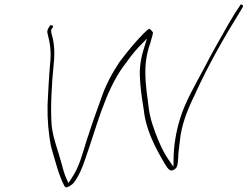

<svg xmlns="http://www.w3.org/2000/svg" viewBox="-20 -720 1078 836"><path d="M188 -570C198 -531 204 -495 198 -440C193 -386 190 -320 187 -263C186 -197 191 -137 203 -79C220 -21 236 44 260 89C263 94 267 96 267 96C276 96 294 85 302 75C325 43 337 14 352 -30C399 -162 437 -322 518 -432C539 -461 558 -487 582 -513L620 -552L606 -507C593 -466 587 -423 589 -387C591 -336 598 -292 606 -242C615 -153 658 -74 698 -6C710 13 719 27 733 21C753 13 754 -1 756 -36C756 -54 760 -77 763 -105C769 -175 797 -244 827 -305C885 -434 959 -563 1028 -674L1037 -689C1042 -697 1030 -705 1025 -697V-696L1014 -679C1008 -670 995 -651 978 -621C942 -557 901 -487 867 -420C832 -354 785 -275 763 -200C745 -141 737 -83 736 -37L735 6L711 -29C695 -53 683 -77 670 -108C653 -149 632 -204 627 -255C621 -304 613 -350 613 -402C612 -440 618 -488 634 -531C639 -550 645 -567 646 -577V-578C646 -581 634 -594 630 -595C625 -593 611 -580 603 -572C568 -536 534 -495 501 -451C471 -406 440 -351 420 -290L386 -195C376 -164 366 -135 357 -108C339 -50 325 7 293 54L278 77L268 55C260 37 255 18 248 -8C235 -58 212 -114 205 -172C199 -252 205 -354 214 -443C220 -499 215 -540 203 -578L204 -580C203 -582 202 -583 203 -589V-591L210 -601C216 -611 198 -612 197 -608V-607C188 -595 183 -586 188 -570ZM765 -111Z"/></svg>

Font: Stray Cat
Style: ExLtExtObl
Weight: 200
Version: Version 1.0